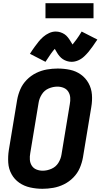

<svg xmlns="http://www.w3.org/2000/svg" viewBox="-20 -1171 628 1199"><path d="M245 8Q278 8 312.5 2Q347 -4 379.5 -20Q412 -36 438 -62.5Q464 -89 478 -121.5Q492 -154 498 -188L550 -502Q557 -542 554 -580.5Q551 -619 533 -651.5Q515 -684 485 -705.5Q455 -727 417.5 -735Q380 -743 340 -743Q307 -743 272.5 -737Q238 -731 205.5 -715Q173 -699 147 -672.5Q121 -646 107 -613.5Q93 -581 87 -547L35 -233Q29 -194 31.5 -155Q34 -116 52 -83.5Q70 -51 100 -30Q130 -9 168 -0.5Q206 8 245 8ZM247 -105Q226 -105 207.5 -112.5Q189 -120 178.5 -136.5Q168 -153 166.5 -173.5Q165 -194 169 -215L221 -529Q225 -556 241 -581.5Q257 -607 284 -618.5Q311 -630 338 -630H339Q359 -630 377.5 -622.5Q396 -615 406.5 -598.5Q417 -582 418.5 -561.5Q420 -541 416 -521L364 -206Q360 -179 344.5 -154Q329 -129 301.5 -117Q274 -105 247 -105ZM264 -785Q283 -815 297.5 -835Q312 -855 322 -866Q329 -855 335 -844Q341 -833 351 -821Q361 -809 372.5 -801.5Q384 -794 398 -789.5Q412 -785 427 -785Q448 -785 468.5 -794Q489 -803 505 -818Q521 -833 533 -847.5Q545 -862 558.5 -881Q572 -900 588 -924L490 -974Q472 -944 457 -924Q442 -904 433 -893Q426 -904 419.5 -915Q413 -926 403.5 -938Q394 -950 382.5 -957.5Q371 -965 357 -969.5Q343 -974 328 -974Q307 -974 286.5 -964.5Q266 -955 249.5 -940.5Q233 -926 221.5 -911.5Q210 -897 196 -878Q182 -859 167 -835ZM264 -1057H564V-1151H264Z"/></svg>

Font: Iosevka Sparkle XBdObl
Style: Regular
Weight: 800
Italic angle: -9°
Designer: Belleve Invis
Foundry: Belleve Invis
Version: Version 4.5.0; ttfautohint (v1.8.3)